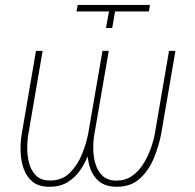

<svg xmlns="http://www.w3.org/2000/svg" viewBox="-20 -730 773 761"><path d="M412.1 -684.6H283.2L288.1 -710.4H574.2L570.3 -684.6H436L424.8 -619.1H399.9ZM386.2 -528.3H410.6L354.5 -200.7Q347.7 -165.5 334.7 -128.7Q321.8 -91.8 301 -60.1Q280.3 -28.3 249.8 -9Q219.2 10.3 176.3 10.3Q133.3 10.3 108.9 -10Q84.5 -30.3 73.5 -62.3Q62.5 -94.2 61.5 -130.9Q60.5 -167.5 66.4 -200.7L122.6 -528.3H148.9L92.8 -200.7Q87.9 -174.3 87.9 -142.3Q87.9 -110.4 95.9 -81.5Q104 -52.7 123.5 -33.7Q143.1 -14.6 177.7 -14.6Q224.6 -13.7 255.9 -44.2Q287.1 -74.7 304.7 -118.2Q322.3 -161.6 329.6 -200.7ZM649.9 -528.3H675.3L619.1 -200.7Q610.4 -154.3 590.6 -105Q570.8 -55.7 534.7 -22.5Q498.5 10.7 441.9 10.3Q398.4 9.8 373.5 -10.5Q348.6 -30.8 337.6 -62.7Q326.7 -94.7 325.9 -131.1Q325.2 -167.5 330.1 -200.7L386.7 -528.3H411.1L354.5 -200.7Q349.6 -174.3 349.6 -142.3Q349.6 -110.4 358.2 -81.1Q366.7 -51.8 386.7 -33Q406.7 -14.2 441.9 -14.2Q476.6 -14.2 502.7 -32.2Q528.8 -50.3 546.9 -78.6Q564.9 -106.9 576.7 -139.2Q588.4 -171.4 593.8 -200.7Z"/></svg>

Font: Roboto Condensed Thin
Style: Italic
Weight: 250
Italic angle: -12°
Designer: Christian Robertson
Foundry: Google
Version: Version 3.008; 2023